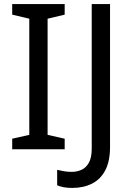

<svg xmlns="http://www.w3.org/2000/svg" viewBox="-20 -734 652 944"><path d="M298 0H40V-52L124 -71V-642L40 -662V-714H298V-662L214 -642V-71L298 -52ZM335 190Q311 190 293 186.5Q275 183 261 177V101Q277 105 295 108Q313 111 333 111Q358 111 380.5 101Q403 91 417 66Q431 41 431 -4V-714H521V-11Q521 58 498 102.5Q475 147 433 168.5Q391 190 335 190Z"/></svg>

Font: Noto Sans Adlam
Style: Regular
Weight: 400
Designer: Mark Jamra, Neil Patel
Foundry: JamraPatel LLC
Version: Version 3.001